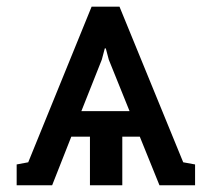

<svg xmlns="http://www.w3.org/2000/svg" viewBox="-20 -548 627 568"><path d="M29.3 0V-61.5L63.5 -67.9L251 -528.3H333.5L522 -67.9L557.1 -61.5V0H451.7L393.6 -143.6H341.8V0H246.1V-143.6H190.9L134.3 0ZM220.7 -219.2H363.3L301.8 -371.6L293 -404.8H290L281.2 -371.6Z"/></svg>

Font: Roboto Slab LO
Style: Regular
Weight: 400
Designer: Google
Version: Version 2.000